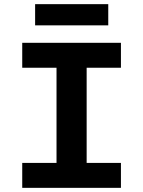

<svg xmlns="http://www.w3.org/2000/svg" viewBox="-20 -904 690 924"><path d="M252 0V-698H397V0ZM87 -698H562V-578H87ZM87 -120H562V0H87ZM149 -782V-884H501V-782Z"/></svg>

Font: Azeret Mono SemiBold
Style: Regular
Weight: 600
Designer: Martin Vácha
Foundry: Displaay
Version: Version 1.002